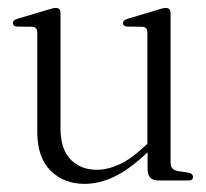

<svg xmlns="http://www.w3.org/2000/svg" viewBox="-20 -455 519 484"><path d="M74 -122V-372.5Q74 -386.5 62 -387.5L21.5 -388Q12.5 -389.5 12.5 -397Q12.5 -404 23.5 -407.5L100.5 -430.5Q114 -435 120.5 -435Q132.5 -435 132.5 -421.5V-132.5Q132.5 -79 158 -53Q183.5 -27 224 -27Q251 -27 280.8 -40.5Q310.5 -54 343 -85L351.5 -92.5V-372.5Q351.5 -386.5 339.5 -387.5L299.5 -388Q290 -389.5 290 -397Q290 -404 301.5 -407.5L378 -430.5Q391.5 -435 398 -435Q410 -435 410 -421.5V-45.5Q410 -27 427.5 -24L456.5 -19.5Q466.5 -17 466.5 -9Q466.5 0 455 0H378.5Q352 0 352 -29.5V-71Q306.5 -28 268.5 -9.8Q230.5 8.5 193 8.5Q141.5 8.5 107.8 -24.5Q74 -57.5 74 -122Z"/></svg>

Font: Fraunces 144pt S050 Light
Style: Regular
Weight: 300
Version: Version 1.000; ttfautohint (v1.8.3)